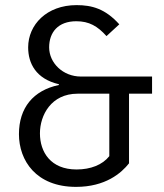

<svg xmlns="http://www.w3.org/2000/svg" viewBox="-20 -719 640 750"><path d="M279 -699C162 -699 90 -622 90 -534C90 -472 120 -411 210 -390V-387C110 -366 54 -298 54 -195C54 -92 121 11 277 11C392 11 454 -43 484 -81V-353H574V-420H296C226 -420 172 -473 172 -534C172 -593 207 -636 278 -636C328 -636 361 -617 396 -578L446 -624C391 -685 339 -699 279 -699ZM407 -353V-109C380 -75 334 -57 279 -57C178 -57 136 -125 136 -198C136 -269 180 -353 283 -353Z"/></svg>

Font: FiraMono Nerd Font
Style: Regular
Weight: 400
Designer: Carrois Corporate & Edenspiekermann AG
Foundry: Carrois Corporate GbR & Edenspiekermann AG
Version: Version 003.206;Nerd Fonts 3.3.0